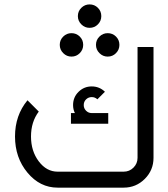

<svg xmlns="http://www.w3.org/2000/svg" viewBox="-20 -860 772 880"><path d="M546.9 0H244.1Q163.1 0 106 -68.6Q48.8 -137.2 48.8 -234.4Q48.8 -331.5 106 -400.4L157.7 -348.6Q122.1 -301.3 122.1 -234.4Q122.1 -167.5 157.7 -120.4Q193.4 -73.2 244.1 -73.2H546.9Q573.2 -73.2 591.8 -91.8Q610.4 -110.4 610.4 -136.7V-644.5H683.6V-136.7Q683.6 -80.1 643.6 -40Q603.5 0 546.9 0ZM323.2 -341.8Q314.9 -358.4 314.9 -378.4Q314.9 -414.6 340.1 -439.2Q365.2 -463.9 400.4 -463.9Q435.5 -463.9 460.9 -439.5L426.3 -404.8Q415.5 -415 400.4 -415Q385.3 -415 374.5 -404.5Q363.8 -394 363.8 -378.4Q363.8 -363.3 374.5 -352.5Q385.3 -341.8 399.9 -341.8H476.1V-293H305.2V-341.8ZM307.6 -600.6Q285.6 -600.6 269.8 -616.5Q253.9 -632.3 253.9 -654.3Q253.9 -676.8 269.8 -692.4Q285.6 -708 307.6 -708Q330.1 -708 345.7 -692.4Q361.3 -676.8 361.3 -654.3Q361.3 -632.3 345.7 -616.5Q330.1 -600.6 307.6 -600.6ZM473.6 -600.6Q451.7 -600.6 435.8 -616.5Q419.9 -632.3 419.9 -654.3Q419.9 -676.8 435.8 -692.4Q451.7 -708 473.6 -708Q496.1 -708 511.7 -692.4Q527.3 -676.8 527.3 -654.3Q527.3 -632.3 511.7 -616.5Q496.1 -600.6 473.6 -600.6ZM390.6 -732.4Q368.7 -732.4 352.8 -748.3Q336.9 -764.2 336.9 -786.1Q336.9 -808.6 352.8 -824.2Q368.7 -839.8 390.6 -839.8Q413.1 -839.8 428.7 -824.2Q444.3 -808.6 444.3 -786.1Q444.3 -764.2 428.7 -748.3Q413.1 -732.4 390.6 -732.4Z"/></svg>

Font: Catrinity
Style: Regular
Weight: 400
Designer: Alexander Lange
Foundry: High-Logic / Made with FontCreator
Version: Version 2.090;May 20, 2024;FontCreator 15.0.0.2974 64-bit